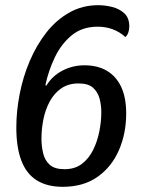

<svg xmlns="http://www.w3.org/2000/svg" viewBox="-20 -701 583 741"><path d="M222 20Q162 20 122 -5Q82 -30 62.5 -81Q43 -132 43 -209Q43 -272 56 -338.5Q69 -405 95 -466Q121 -527 159 -575.5Q197 -624 247.5 -652.5Q298 -681 359 -681Q386 -681 413.5 -674Q441 -667 460 -649.5Q479 -632 479 -599Q479 -586 475 -575Q471 -564 464 -558Q442 -578 415 -588Q388 -598 357 -598Q297 -598 256.5 -564.5Q216 -531 191.5 -479.5Q167 -428 155 -372L159 -371Q183 -409 222 -429Q261 -449 306 -449Q357 -449 393 -427.5Q429 -406 448 -365Q467 -324 467 -263Q467 -186 439 -121.5Q411 -57 356.5 -18.5Q302 20 222 20ZM229 -48Q269 -48 296 -68.5Q323 -89 339.5 -122.5Q356 -156 363.5 -194.5Q371 -233 371 -268Q371 -294 364.5 -319.5Q358 -345 339.5 -362Q321 -379 283 -379Q244 -379 216.5 -360Q189 -341 172 -309.5Q155 -278 147.5 -240.5Q140 -203 140 -166Q140 -137 146.5 -109.5Q153 -82 172 -65Q191 -48 229 -48Z"/></svg>

Font: Sansita Swashed Light
Style: Regular
Weight: 300
Designer: Pablo Cosgaya
Foundry: Omnibus-Type
Version: Version 1.003